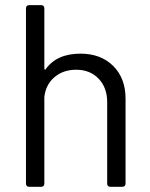

<svg xmlns="http://www.w3.org/2000/svg" viewBox="-20 -720 579 740"><path d="M290 -513.2Q368.7 -513.2 416.3 -465.8Q463.9 -418.5 463.9 -339.8V-13.2Q463.9 0 451.2 0H405.8Q393.1 0 393.1 -13.2V-326.2Q393.1 -382.3 360.1 -416.7Q327.1 -451.2 273.9 -451.2Q223.1 -451.2 189.7 -422.4Q156.2 -393.6 150.9 -346.2V-13.2Q150.9 0 138.2 0H92.8Q80.1 0 80.1 -13.2V-687Q80.1 -700.2 92.8 -700.2H138.2Q150.9 -700.2 150.9 -687V-456.1Q150.9 -452.1 153.8 -451.2Q155.3 -450.7 155.8 -453.1Q198.7 -513.2 290 -513.2Z"/></svg>

Font: Barlow
Style: Regular
Weight: 400
Designer: Jeremy Tribby
Foundry: Jeremy Tribby
Version: Version 1.101